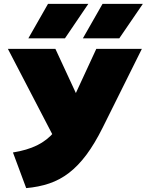

<svg xmlns="http://www.w3.org/2000/svg" viewBox="-20 -951 754 986"><path d="M114.5 15 46.5 -168Q119 -179.5 170.5 -204.8Q222 -230 260.5 -275.5Q299 -321 332.5 -393L474.5 -700H708.5L507.5 -296Q466.5 -213.5 423.8 -156.2Q381 -99 334 -63Q287 -27 232.8 -8.8Q178.5 9.5 114.5 15ZM292.5 -177 20.5 -700H264.5L429.5 -344ZM405.5 -754 506.5 -931H713.5L592.5 -754ZM125.5 -754 226.5 -931H433.5L313.5 -754Z"/></svg>

Font: Geologica Roman Black
Style: Regular
Weight: 900
Designer: Sindre Bremnes, Frode Helland
Foundry: Monokrom Skriftforlag AS
Version: Version 1.010;gftools[0.9.28]